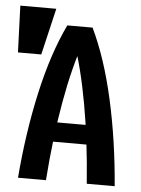

<svg xmlns="http://www.w3.org/2000/svg" viewBox="-77 -729 566 769"><g transform="rotate(5 206.0 -344.0)"><path d="M168 -625H269.5Q326.2 -506.8 362.3 -344.7Q398.4 -182.6 413.1 0H300.8Q288.1 -173.8 262.2 -317.9Q236.3 -461.9 200.2 -563.5H237.3Q201.2 -461.9 175.3 -317.9Q149.4 -173.8 136.7 0H24.4Q39.1 -182.6 75.2 -344.7Q111.3 -506.8 168 -625ZM344.7 -234.4V-156.2H94.7V-234.4ZM118.2 -687.5 74.2 -500H-19.5L-26.4 -687.5Z"/></g></svg>

Font: Sudo Var
Style: Regular
Weight: 400
Monospace: yes
Designer: Jens Kutilek
Foundry: Jens Kutilek
Version: Version 0.065;FEAKit 1.0